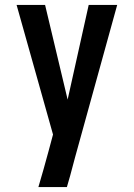

<svg xmlns="http://www.w3.org/2000/svg" viewBox="-20 -755 540 775"><path d="M135 0Q146 -36 156 -72.5Q166 -109 176 -145L194 -212L47 -735H162L253 -353L338 -735H453L283 -120L263 -45L250 0Z"/></svg>

Font: Iosevka Fixed
Style: Bold
Weight: 700
Monospace: yes
Designer: Belleve Invis
Foundry: Belleve Invis
Version: Version 32.3.0